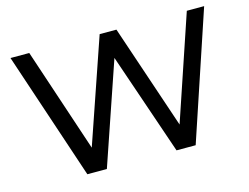

<svg xmlns="http://www.w3.org/2000/svg" viewBox="-96 -858 1318 1017"><g transform="rotate(-15 563.0 -350.0)"><path d="M266 0 32 -700H135L325 -130L521 -700H613L806 -128L999 -700H1094L860 0H755L564 -558L373 0Z"/></g></svg>

Font: Montserrat Z Med
Style: Regular
Weight: 500
Designer: Julieta Ulanovsky
Foundry: Julieta Ulanovsky
Version: Version 8.000